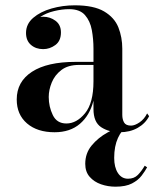

<svg xmlns="http://www.w3.org/2000/svg" viewBox="-20 -488 586 723"><path d="M534 142Q526.5 156 513.5 173.2Q500.5 190.5 477 202.8Q453.5 215 415 215Q386.5 215 360.5 206Q334.5 197 317.8 178Q301 159 301 129Q301 89 325.2 59.8Q349.5 30.5 384.8 11Q420 -8.5 453.5 -19L459 -10.5Q438.5 0.5 424.2 31.5Q410 62.5 410 106.5Q410 142 424 163.5Q438 185 462 185Q485 185 499 170.8Q513 156.5 525 136ZM264.5 -255H332V-304.5Q332 -340.5 325.8 -374.8Q319.5 -409 300 -431.2Q280.5 -453.5 240.5 -453.5Q213.5 -453.5 183.5 -446.2Q153.5 -439 131.5 -424Q137 -425 142.5 -425Q168.5 -425 189 -409.8Q209.5 -394.5 209.5 -366Q209.5 -334 188.5 -318.5Q167.5 -303 142.5 -303Q115 -303 96.5 -319Q78 -335 78 -364Q78 -397.5 105 -420.8Q132 -444 174 -456Q216 -468 261.5 -468Q333 -468 372 -445Q411 -422 425.8 -384.8Q440.5 -347.5 440.5 -304.5V-55.5Q440.5 -38.5 447.2 -26.8Q454 -15 473.5 -15Q487.5 -15 505.5 -27.2Q523.5 -39.5 534 -61L541.5 -50.5Q527.5 -23 498.5 -6.5Q469.5 10 430.5 10Q390 10 361 -9Q332 -28 332 -77.5V-109Q318 -53.5 281 -21.8Q244 10 185.5 10Q120.5 10 81.8 -23.2Q43 -56.5 43 -113.5Q43 -180.5 100.5 -217.8Q158 -255 264.5 -255ZM230 -23Q268.5 -23 300.2 -61.5Q332 -100 332 -182V-243.5H277.5Q236 -243.5 211 -224.2Q186 -205 174.8 -177.2Q163.5 -149.5 163.5 -123Q163.5 -86.5 178.8 -54.8Q194 -23 230 -23Z"/></svg>

Font: Bodoni* 16 Medium
Style: Regular
Weight: 500
Version: Version 2.2